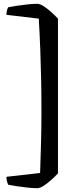

<svg xmlns="http://www.w3.org/2000/svg" viewBox="-20 -820 422 1010"><path d="M176 170Q154 170 126 167Q98 164 71 160Q44 156 24 152Q21 148 17.5 137Q14 126 14 110L191 90Q194 6 196 -74.5Q198 -155 198 -230Q198 -319 196.5 -398.5Q195 -478 192 -557Q189 -636 184 -722L14 -742Q14 -758 17.5 -768.5Q21 -779 24 -782Q44 -786 71 -790Q98 -794 126 -797Q154 -800 176 -800Q190 -800 209.5 -787.5Q229 -775 249.5 -756.5Q270 -738 285 -722V92Q270 108 249.5 126.5Q229 145 209.5 157.5Q190 170 176 170Z"/></svg>

Font: Texturina 12pt SemiBold
Style: Regular
Weight: 600
Designer: Guillermo Torres Carreño
Foundry: Omnibus-Type
Version: Version 1.002